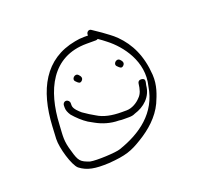

<svg xmlns="http://www.w3.org/2000/svg" viewBox="-78 -488 582 556"><g transform="rotate(-20 213.0 -210.0)"><path d="M104 -220V-213C104 -206 107 -198 113 -189C124 -176 139 -162 153 -153L171 -143C189 -133 213 -125 239 -125C244 -124 249 -124 255 -124H270C277 -124 283 -125 289 -128C319 -137 345 -159 348 -194C350 -204 354 -213 342 -215C335 -216 330 -213 329 -206C327 -190 324 -176 313 -166C304 -156 287 -145 270 -145H255C225 -145 200 -150 181 -162L164 -172C159 -175 153 -179 146 -184C139 -190 125 -202 125 -213V-220C125 -226 120 -231 114 -231C108 -231 104 -226 104 -220ZM288 -274C293 -269 298 -263 305 -270C312 -277 307 -284 302 -289C293 -298 277 -283 288 -274ZM160 -274C165 -269 170 -263 177 -270C184 -277 179 -284 174 -289C165 -298 149 -283 160 -274ZM262 -368C270 -363 277 -357 285 -351C324 -321 371 -260 353 -189C341 -111 281 -69 213 -46C200 -41 138 -38 120 -42C93 -51 88 -56 79 -89C68 -124 71 -137 73 -173C78 -276 119 -366 227 -366H256C258 -366 260 -367 262 -368ZM239 -387H227C217 -387 207 -386 198 -384C100 -366 58 -286 52 -175L50 -137C49 -109 66 -51 81 -38C103 -21 127 -17 170 -19C223 -23 242 -30 276 -51C309 -71 340 -98 357 -134C367 -157 378 -183 376 -216C372 -276 351 -318 319 -350C306 -363 293 -371 280 -381L255 -398C247 -405 237 -397 239 -387Z"/></g></svg>

Font: Be Happy
Style: Regular
Weight: 500
Designer: Mew Too
Foundry: Cannot Into Space Fonts
Version: Version 0.9977